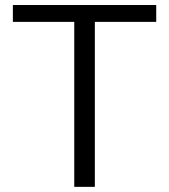

<svg xmlns="http://www.w3.org/2000/svg" viewBox="-20 -726 657 746"><path d="M348.5 0H268.5V-641H30V-706.5H587V-641H348.5Z"/></svg>

Font: Acari Sans
Style: Regular
Weight: 400
Designer: Alfredo Marco Pradil and Stefan Peev (font) & Cristiano Sobral (main changes)
Foundry: Alfredo Marco Pradil and Stefan Peev (font) & Cristiano Sobral (main changes)
Version: Version 1.063; ttfautohint (v1.8.3)